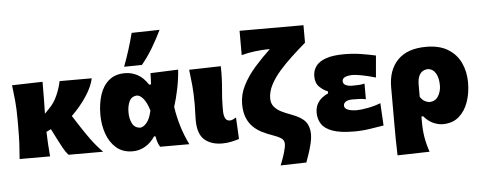

<svg xmlns="http://www.w3.org/2000/svg" viewBox="-59 -942 3245 1296"><g transform="rotate(-5 1564.0 -294.0)"><path d="M42 0Q46.5 -52.5 49 -102.2Q51.5 -152 51.5 -214.5V-264.5Q51.5 -339.5 46.5 -392.8Q41.5 -446 34.5 -500.5L241.5 -506Q242 -445 241 -390.2Q240 -335.5 239 -290L269.5 -321.5Q304 -355.5 326 -405.5Q348 -455.5 356.5 -500.5H574.5Q563 -445 520.8 -381Q478.5 -317 418.5 -258.5L471.5 -176.5Q498 -135.5 531 -90.2Q564 -45 608 0H373.5Q355 -20 338.2 -50.5Q321.5 -81 307 -109.5L270 -182.5L238.5 -167Q239.5 -124.5 242.2 -84Q245 -43.5 248.5 0Z M807 14.5Q740.5 14.5 697 -23Q653.5 -60.5 632.2 -121Q611 -181.5 611 -250.5Q611 -325 630.5 -385Q650 -445 692 -480.2Q734 -515.5 800 -515.5Q845.5 -515.5 885.2 -494.2Q925 -473 956.5 -424.5H969.5Q971 -444.5 971.5 -463Q972 -481.5 972.5 -500.5L1160.5 -508Q1156.5 -445.5 1143 -380Q1129.5 -314.5 1112 -259.5Q1121.5 -194.5 1141 -129.2Q1160.5 -64 1192 0H994Q983 -17.5 977.5 -36.2Q972 -55 969 -73H959Q933 -32.5 893.2 -9Q853.5 14.5 807 14.5ZM872 -140Q894.5 -142 916.2 -167.8Q938 -193.5 950 -249.5Q934 -303 912 -330Q890 -357 868 -358Q831.5 -356 816.5 -325Q801.5 -294 801.5 -249Q801.5 -207 817.5 -174.8Q833.5 -142.5 872 -140ZM799 -559Q841.5 -672 869.5 -782.5L1059 -786.5Q1031 -728 996 -669.2Q961 -610.5 920 -561Z M1414.5 14.5Q1338.5 14.5 1293.8 -25Q1249 -64.5 1249 -158.5Q1249 -192 1250.2 -215Q1251.5 -238 1251.5 -264.5Q1251.5 -339.5 1246.5 -392.8Q1241.5 -446 1234.5 -500.5L1449.5 -506Q1451 -423.5 1444.5 -354.5Q1438 -285.5 1438 -237.5V-205Q1438 -174 1447.2 -154.8Q1456.5 -135.5 1479.5 -135.5Q1488 -135.5 1498.5 -140Q1509 -144.5 1521.5 -152L1529 -6Q1510.5 0.5 1478.8 7.5Q1447 14.5 1414.5 14.5Z M1793.5 196.5Q1811.5 153 1823 114Q1834.5 75 1834.5 53.5Q1834.5 28.5 1814 15Q1793.5 1.5 1753.5 -12.5Q1720 -24 1687.5 -40.2Q1655 -56.5 1628.8 -81.5Q1602.5 -106.5 1586.5 -144.8Q1570.5 -183 1570.5 -239Q1570.5 -304 1601.8 -365Q1633 -426 1683 -482.8Q1733 -539.5 1789 -592H1773.5Q1741 -592 1690.8 -586.2Q1640.5 -580.5 1596.5 -568V-733H2029.5V-614.5Q1982 -573.5 1935 -530Q1888 -486.5 1848.8 -441.5Q1809.5 -396.5 1786 -350.8Q1762.5 -305 1762.5 -260Q1762.5 -227 1780.2 -204.8Q1798 -182.5 1828 -167.2Q1858 -152 1895 -139Q1963.5 -114 1989.8 -80.8Q2016 -47.5 2016 6Q2016 33 2007.2 68.8Q1998.5 104.5 1987.2 137.8Q1976 171 1968 192Z M2309 11.5Q2214.5 11.5 2161.8 -7.8Q2109 -27 2087.8 -60.5Q2066.5 -94 2066.5 -136Q2066.5 -171 2080.2 -195.8Q2094 -220.5 2114.5 -236.2Q2135 -252 2155 -260V-273.5Q2124.5 -285.5 2098.2 -311Q2072 -336.5 2072 -383Q2072 -421 2092.8 -450.5Q2113.5 -480 2160.8 -497Q2208 -514 2287 -514Q2347 -514 2403.2 -504.8Q2459.5 -495.5 2499 -486.5L2486 -338.5Q2431.5 -354.5 2390.2 -362Q2349 -369.5 2329.5 -369.5Q2260 -367.5 2260 -333.5Q2260 -315.5 2277.2 -306.5Q2294.5 -297.5 2323.5 -297.5Q2346.5 -297.5 2367 -298.8Q2387.5 -300 2405.5 -304.5V-198.5Q2385.5 -203 2363.8 -204Q2342 -205 2315.5 -205Q2286 -205 2270.2 -195Q2254.5 -185 2254.5 -168.5Q2254.5 -132.5 2336 -130Q2366.5 -130 2412.2 -138.5Q2458 -147 2500.5 -163.5L2509 -11.5Q2470.5 -5 2416.8 3.2Q2363 11.5 2309 11.5Z M2585.5 197.5Q2583.5 144.5 2583 92.2Q2582.5 40 2582.5 -22.5V-264.5Q2582.5 -381 2648.2 -448.2Q2714 -515.5 2841.5 -515.5Q2930.5 -515.5 2988.2 -480.2Q3046 -445 3074.2 -385Q3102.5 -325 3102.5 -250.5Q3102.5 -181 3081.8 -120.5Q3061 -60 3018.2 -22.8Q2975.5 14.5 2908.5 14.5Q2877 14.5 2843 -1Q2809 -16.5 2781 -50H2769V-12Q2769 43 2777 91.2Q2785 139.5 2803 192ZM2834 -142Q2873 -144.5 2892.2 -176.2Q2911.5 -208 2911.5 -249Q2911.5 -298.5 2892.8 -330.5Q2874 -362.5 2838 -364.5Q2769 -360 2769 -263.5V-183.5Q2791.5 -146 2834 -142Z"/></g></svg>

Font: Commissioner Flair ExtraBold
Style: Regular
Weight: 800
Designer: Kostas Bartsokas
Foundry: Kostas Bartsokas
Version: Version 1.000; ttfautohint (v1.8.3)